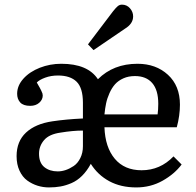

<svg xmlns="http://www.w3.org/2000/svg" viewBox="-20 -797 849 831"><path d="M384.8 -580.1 360.8 -605 469.2 -748Q482.4 -764.6 490.2 -770.8Q498 -776.9 507.8 -776.9Q528.8 -776.9 542.5 -761.2Q556.2 -745.6 556.2 -726.1Q556.2 -694.3 521 -672.9ZM191.9 14.2Q166.5 14.2 142.8 6.8Q119.1 -0.5 98.1 -15.6Q77.1 -30.8 64.5 -58.1Q51.8 -85.4 51.8 -121.1Q51.8 -185.1 92.5 -223.1Q133.3 -261.2 207 -272Q266.1 -280.8 338.9 -284.2V-352.1Q338.9 -416.5 311.5 -443.4Q284.2 -470.2 231 -470.2Q200.7 -470.2 175.5 -460.9Q150.4 -451.7 139.2 -439.9Q140.1 -438 145.3 -429.2Q150.4 -420.4 152.6 -416.3Q154.8 -412.1 158.4 -405Q162.1 -397.9 163.6 -392.8Q165 -387.7 165 -383.8Q165 -365.7 149.9 -352.3Q134.8 -338.9 110.8 -338.9Q81.1 -338.9 67.6 -353.5Q54.2 -368.2 54.2 -391.1Q54.2 -426.3 81.1 -456.3Q107.9 -486.3 152.1 -503.7Q196.3 -521 245.1 -521Q359.9 -521 403.8 -454.1Q470.7 -521 575.2 -521Q654.8 -521 706.8 -473.4Q758.8 -425.8 758.8 -344.2Q758.8 -296.4 745.1 -246.1H432.1Q435.1 -159.7 476.8 -109.9Q518.6 -60.1 592.8 -60.1Q673.3 -60.1 731 -120.1L766.1 -85Q734.9 -43.5 683.3 -14.6Q631.8 14.2 569.8 14.2Q502.9 14.2 453.1 -12.7Q403.3 -39.6 373 -87.9Q356.4 -57.1 335.2 -36.1Q314 -15.1 289.6 -4.6Q265.1 5.9 242.2 10Q219.2 14.2 191.9 14.2ZM432.1 -301.8H662.1Q665 -321.8 665 -348.1Q665 -407.2 638.9 -437.5Q612.8 -467.8 564 -467.8Q536.1 -467.8 514.2 -458Q492.2 -448.2 478 -432.4Q463.9 -416.5 453.9 -394Q443.8 -371.6 439.2 -349.6Q434.6 -327.6 432.1 -301.8ZM230 -55.2Q246.6 -55.2 264.2 -61Q281.7 -66.9 299.1 -78.6Q316.4 -90.3 327.6 -112.8Q338.9 -135.3 338.9 -164.1V-231.9Q295.9 -231.9 242.2 -223.1Q192.9 -216.3 170.9 -190.7Q148.9 -165 148.9 -131.8Q148.9 -92.3 171.9 -73.7Q194.8 -55.2 230 -55.2Z"/></svg>

Font: Literata Book
Style: Regular
Weight: 400
Designer: Latin by Veronika Burian and Jose Scaglione. Greek by Irene Vlachou. Cyrillic by Vera Evstafieva
Foundry: TypeTogether
Version: Version 2.003;PS 002.003;hotconv 1.0.88;makeotf.lib2.5.64775